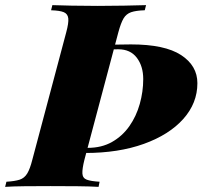

<svg xmlns="http://www.w3.org/2000/svg" viewBox="-67 -728 789 748"><path d="M297 -553Q333 -553 369.5 -554Q406 -555 443 -555Q575 -555 638.5 -513.5Q702 -472 702 -404Q702 -326 647 -264.5Q592 -203 493.5 -167.5Q395 -132 265 -132H225Q225 -132 227.5 -142Q230 -152 230 -152H275Q329 -152 369.5 -175Q410 -198 437 -236.5Q464 -275 477.5 -323Q491 -371 491 -420Q491 -470 466 -503Q441 -536 394 -536Q370 -536 355.5 -535Q341 -534 329 -533Q317 -532 298 -530ZM262 -106Q253 -70 254 -52Q255 -34 271 -28Q287 -22 321 -20L317 0Q285 -2 234 -2.5Q183 -3 130 -3Q76 -3 29 -2.5Q-18 -2 -47 0L-42 -20Q-9 -22 9.5 -28Q28 -34 39 -52Q50 -70 59 -106L191 -602Q201 -639 199 -656.5Q197 -674 181.5 -680.5Q166 -687 132 -688L137 -708Q165 -707 212.5 -706Q260 -705 314 -705Q367 -705 416 -706Q465 -707 502 -708L497 -688Q463 -687 444 -680.5Q425 -674 414.5 -656.5Q404 -639 394 -602Z"/></svg>

Font: Playfair Display Black
Style: Italic
Weight: 900
Italic angle: -14°
Designer: Claus Eggers Sørensen
Foundry: Claus Eggers Sørensen
Version: Version 1.203